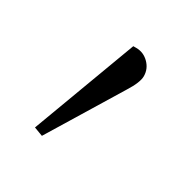

<svg xmlns="http://www.w3.org/2000/svg" viewBox="-81 -173 453 453"><g transform="rotate(30 146.0 53.5)"><path d="M58 190 163 -92H171Q191 -92 205.5 -77.5Q220 -63 220 -43Q220 -26 201 4L82 199Z"/></g></svg>

Font: Dihjauti
Style: Bold
Weight: 700
Designer: T. Christopher White
Version: Version 3.0.0